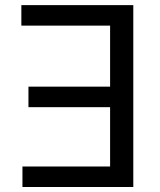

<svg xmlns="http://www.w3.org/2000/svg" viewBox="-20 -748 641 768"><path d="M513.2 0H69.8V-82H420.4V-319.3H93.8V-401.4H420.4V-645.5H65.4V-727.5H513.2Z"/></svg>

Font: Inter RS Variable
Style: Regular
Weight: 400
Designer: Rasmus Andersson (customised by Maria Ramos and Noel Pretorius)
Foundry: rsms
Version: Version 3.001;Glyphs 3.2.3 (3260)